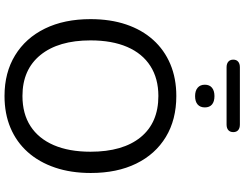

<svg xmlns="http://www.w3.org/2000/svg" viewBox="-131 -891 1030 808"><g transform="rotate(90 384.0 -487.0)"><path d="M383.9 9Q285.5 9 212.8 -35.5Q140 -80 100.2 -161.2Q60.5 -242.5 60.5 -352.9Q60.5 -436.5 83 -503Q105.5 -569.5 147.8 -616.5Q190 -663.5 249.8 -688.8Q309.5 -714 384.1 -714Q483.5 -714 556.2 -670Q629 -626 668.5 -545.2Q708 -464.5 708 -354.1Q708 -270.5 685.2 -203.5Q662.5 -136.5 620.2 -89Q578 -41.5 518.2 -16.2Q458.5 9 383.9 9ZM383.9 -66.5Q458.4 -66.5 510.7 -100.2Q563 -134 590.8 -198.2Q618.5 -262.5 618.5 -353Q618.5 -489 557.5 -563.8Q496.5 -638.5 384 -638.5Q310.5 -638.5 257.9 -604.9Q205.3 -571.4 177.6 -507.4Q150 -443.5 150 -353.1Q150 -218 211.5 -142.2Q273 -66.5 383.9 -66.5ZM263 -925.5Q248 -925.5 239.5 -932.9Q231 -940.3 231 -953.7Q231 -967 239.5 -974.2Q248 -981.5 263 -981.5H504Q519.5 -981.5 527.8 -974.2Q536 -966.9 536 -953.7Q536 -940.5 527.8 -933Q519.5 -925.5 504 -925.5ZM384.5 -793Q361.9 -793 349.2 -803.8Q336.5 -814.5 336.5 -834.1Q336.5 -853.7 349.2 -864.1Q361.9 -874.5 384.5 -874.5Q407.5 -874.5 419.8 -864.1Q432 -853.7 432 -834.1Q432 -814.5 419.8 -803.8Q407.5 -793 384.5 -793Z"/></g></svg>

Font: Nunito ExtraLight
Style: Regular
Weight: 200
Designer: Vernon Adams
Foundry: Vernon Adams
Version: Version 3.602;April 4, 2023;FontCreator 14.0.0.2856 64-bit